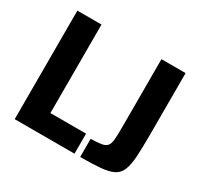

<svg xmlns="http://www.w3.org/2000/svg" viewBox="-145 -871 1098 1054"><g transform="rotate(30 403.5 -344.0)"><path d="M62 0V-688H215V-127H441V0ZM477 0V-115Q521 -116 544.5 -120Q568 -124 579 -137Q590 -150 592.5 -178Q595 -206 595 -254V-688H748V-302Q748 -215 744.5 -159Q741 -103 727.5 -70.5Q714 -38 685 -23.5Q656 -9 605.5 -4.5Q555 0 477 0Z"/></g></svg>

Font: Saira SemiCondensed
Style: Bold
Weight: 700
Width: 4
Designer: Hector Gatti with collaboration of the Omnibus-Type team
Foundry: Omnibus-Type
Version: Version 1.101